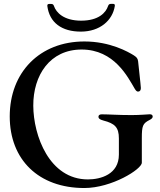

<svg xmlns="http://www.w3.org/2000/svg" viewBox="-20 -956 823 990"><path d="M414.8 13.5C555.8 13.5 711.3 -83.5 711.3 -117.2V-242.9C711.3 -307.5 715.9 -319.2 751.1 -337.4C761.7 -342.7 767.4 -348 767.4 -355.1C767.4 -361.9 762.4 -366.8 752.8 -366.8C744 -366.8 703.5 -362.6 658.7 -362.6C585.9 -362.6 543 -366.5 504.6 -366.5C492.5 -366.5 487.6 -361.2 487.6 -353.7C487.6 -345.5 493.6 -339.8 513.1 -334.5C572.1 -319.2 593 -299.7 593 -241.8V-159.1C593 -56.8 498.9 -30.9 433.2 -30.9C234 -30.9 152.3 -257.1 151.6 -410.9C150.9 -568.5 237.6 -700.6 400.9 -700.6C569.6 -700.6 639.6 -557.5 674.4 -498.9C680.8 -488.3 685.4 -483.7 691.8 -483.7C701.7 -483.7 706.3 -491.1 706.3 -502.1C706.3 -511 704.5 -522.4 692.1 -639.9C690 -656.2 683.9 -661.2 669.7 -670.8C641 -688.6 547.9 -742.2 415.1 -742.2C185 -742.2 30.2 -583.1 30.2 -355.8C30.2 -132.5 179.3 13.5 414.8 13.5ZM224.1 -924.7C235.1 -839.8 297.9 -792.6 397.7 -793C494.7 -793.3 560.4 -850.1 572.1 -925.4C572.8 -933.2 570.3 -936.1 562.1 -936.1H551.5C543.3 -935.4 539.8 -932.5 537.3 -925.1C525.9 -891 489.3 -849.4 397.7 -849.4C308.6 -849.8 269.9 -891 258.2 -925.1C255.7 -932.5 252.1 -935.4 244 -935.7H234C225.9 -935.4 223.4 -932.5 224.1 -924.7Z"/></svg>

Font: Margiela Serif Medium
Style: Regular
Weight: 500
Designer: Andreas Faust, Stefan Endress
Version: Version 1.002;FEAKit 1.0